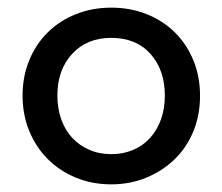

<svg xmlns="http://www.w3.org/2000/svg" viewBox="-20 -474 581 502"><path d="M271 8Q221 8 178.5 -9.5Q136 -27 105 -58Q74 -89 56.5 -131.5Q39 -174 39 -224Q39 -274 56.5 -316.5Q74 -359 105 -389.5Q136 -420 178.5 -437Q221 -454 271 -454Q321 -454 363.5 -437Q406 -420 437 -389.5Q468 -359 485.5 -316.5Q503 -274 503 -224Q503 -173 485.5 -130.5Q468 -88 436.5 -57.5Q405 -27 362.5 -9.5Q320 8 271 8ZM271 -71Q302 -71 328 -82Q354 -93 372.5 -113.5Q391 -134 401 -162Q411 -190 411 -224Q411 -291 373.5 -333Q336 -375 271 -375Q207 -375 168.5 -333Q130 -291 130 -224Q130 -191 140 -162.5Q150 -134 168.5 -114Q187 -94 213 -82.5Q239 -71 271 -71Z"/></svg>

Font: Tilda Sans Medium
Style: Regular
Weight: 500
Designer: ParaType Ltd
Foundry: ParaType Ltd
Version: Version 1.009